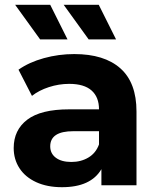

<svg xmlns="http://www.w3.org/2000/svg" viewBox="-20 -771 657 799"><path d="M548 -307V0H402V-67Q358 8 238 8Q176 8 130.5 -13Q85 -34 61 -71Q37 -108 37 -155Q37 -230 93.5 -273Q150 -316 268 -316H392Q392 -367 361 -394.5Q330 -422 268 -422Q225 -422 183.5 -408.5Q142 -395 113 -372L57 -481Q101 -512 162.5 -529Q224 -546 289 -546Q414 -546 481 -486.5Q548 -427 548 -307ZM392 -170V-225H285Q189 -225 189 -162Q189 -132 212.5 -114.5Q236 -97 277 -97Q317 -97 348 -115.5Q379 -134 392 -170ZM43 -751H189L261 -607H147ZM245 -751H391L463 -607H349Z"/></svg>

Font: Montserrat-Bold
Style: Bold
Weight: 700
Version: Version 7.200